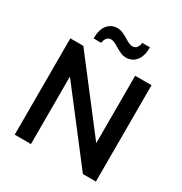

<svg xmlns="http://www.w3.org/2000/svg" viewBox="-207 -1074 1168 1229"><g transform="rotate(30 377.5 -460.0)"><path d="M556 -712H677V0H581L197 -499V0H77V-712H173L556 -214ZM308 -920Q327 -920 343.5 -913Q360 -906 388 -890Q425 -866 445 -866Q465 -866 476.5 -880Q488 -894 490 -917H547Q547 -851 519 -817Q491 -783 445 -783Q426 -783 409.5 -790Q393 -797 365 -813Q328 -837 308 -837Q288 -837 276.5 -823Q265 -809 263 -786H206Q206 -852 234 -886Q262 -920 308 -920Z"/></g></svg>

Font: Muli-Bold
Style: Bold
Weight: 700
Version: Version 2.000